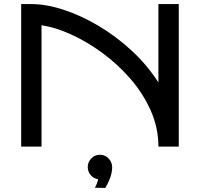

<svg xmlns="http://www.w3.org/2000/svg" viewBox="-20 -720 982 943"><path d="M184 0H84V-700H134Q207 -700 292.5 -672Q378 -644 464 -593Q550 -542 626.5 -471.5Q703 -401 758 -315V-700H858V0H758Q758 -92 720.5 -176.5Q683 -261 621 -332.5Q559 -404 483.5 -459.5Q408 -515 330 -550.5Q252 -586 184 -596ZM531 103Q530 129 521.5 152Q513 175 505 189Q497 203 497 203L446 202Q446 202 452 190.5Q458 179 462 160Q440 157 425.5 140Q411 123 411 100Q411 76 428.5 58Q446 40 471 40Q496 40 513.5 58.5Q531 77 531 103Z"/></svg>

Font: Bruno Ace SC
Style: Regular
Weight: 400
Version: Version 1.100; ttfautohint (v1.8.4.7-5d5b);gftools[0.9.27]